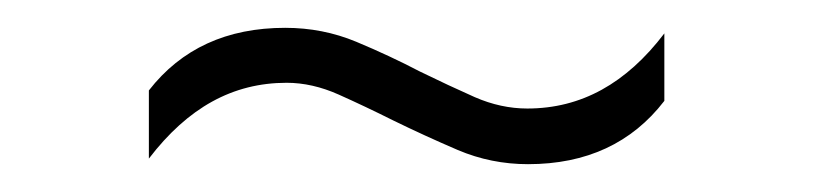

<svg xmlns="http://www.w3.org/2000/svg" viewBox="-20 -446 584 138"><path d="M359.5 -328Q333 -328 309 -338.2Q285 -348.5 262.5 -359.5Q242.5 -369.5 223.5 -378Q204.5 -386.5 186 -386.5Q157 -386.5 132.5 -373Q108 -359.5 87 -332V-381Q122 -426 185 -426Q212 -426 236 -416Q260 -406 282 -394.5Q302.5 -384.5 321.2 -376.2Q340 -368 359 -368Q388 -368 412.5 -381.5Q437 -395 457.5 -422V-373.5Q422.5 -328 359.5 -328Z"/></svg>

Font: Encode Sans SC SemiExpanded ExtraLight
Style: Regular
Weight: 250
Width: 6
Designer: Multiple Designers
Foundry: Impallari Type
Version: Version 3.002